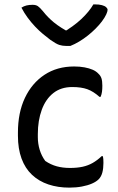

<svg xmlns="http://www.w3.org/2000/svg" viewBox="-20 -847 540 878"><path d="M319 -543Q345 -543 366.5 -539Q388 -535 404 -528Q420 -521 430 -510Q440 -501 444 -488.5Q448 -476 448 -455Q448 -440 446.5 -428Q445 -416 440 -404H435Q407 -429 379.5 -439Q352 -449 310 -449Q259 -449 224 -421.5Q189 -394 171 -345Q153 -296 153 -234V-220Q153 -190 161.5 -162Q170 -134 187 -111Q212 -94 239.5 -86.5Q267 -79 300 -79Q333 -79 358 -84.5Q383 -90 404 -102Q425 -114 445 -133H450Q452 -126 452.5 -119Q453 -112 453 -102Q453 -77 448 -58Q443 -39 431 -27Q420 -16 400.5 -7.5Q381 1 354.5 6Q328 11 297 11Q245 11 201.5 -3.5Q158 -18 126.5 -47.5Q95 -77 78.5 -122Q62 -167 62 -226V-241Q62 -332 94 -399.5Q126 -467 183.5 -505Q241 -543 319 -543ZM302 -637Q298 -637 293.5 -637Q289 -637 282 -637Q266 -637 251.5 -641.5Q237 -646 210 -665Q194 -677 176 -692Q158 -707 140.5 -725.5Q123 -744 107 -765.5Q91 -787 78 -812Q89 -819 101 -822Q113 -825 129 -825Q144 -825 153 -819Q162 -813 177 -795Q198 -768 226.5 -744.5Q255 -721 306 -694L249 -708H314L259 -693Q316 -726 352 -760Q388 -794 407 -827H413Q433 -827 446 -823.5Q459 -820 465.5 -814Q472 -808 472 -802Q472 -795 466 -781.5Q460 -768 446 -749Q433 -732 416.5 -715.5Q400 -699 381 -684Q362 -669 342 -657Q322 -645 302 -637Z"/></svg>

Font: Recursive Casual
Style: Regular
Weight: 400
Version: Version 1.047